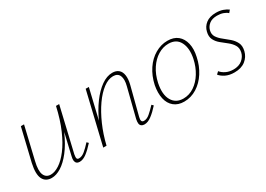

<svg xmlns="http://www.w3.org/2000/svg" viewBox="-12 -860 1813 1311"><g transform="rotate(-30 894.5 -204.0)"><path d="M137 4Q114 4 97 -5.5Q80 -15 70.5 -34Q61 -53 60.5 -82.5Q60 -112 69 -153L130 -408H155L95 -154Q78 -84 92 -51.5Q106 -19 143 -19Q174 -19 210.5 -42.5Q247 -66 284 -114.5Q321 -163 353 -236.5Q385 -310 407 -408H425Q400 -301 365.5 -223.5Q331 -146 291.5 -95.5Q252 -45 212.5 -20.5Q173 4 137 4ZM357 4Q343 4 334.5 -3Q326 -10 324 -23Q322 -36 327 -56L409 -408H432L350 -59Q346 -37 349 -28Q352 -19 365 -19Q388 -19 411.5 -38.5Q435 -58 463 -89L475 -77Q442 -40 413 -18Q384 4 357 4Z M868 4Q854 4 844.5 -3Q835 -10 833.5 -23Q832 -36 836 -56L893 -282Q906 -331 894 -360Q882 -389 845 -389Q807 -389 766.5 -358.5Q726 -328 688.5 -274.5Q651 -221 620 -150.5Q589 -80 570 0H550Q572 -88 605.5 -163.5Q639 -239 680 -294.5Q721 -350 765 -381Q809 -412 852 -412Q882 -412 900.5 -396.5Q919 -381 923.5 -351Q928 -321 918 -280L861 -59Q856 -40 859.5 -29.5Q863 -19 877 -19Q900 -19 923 -38.5Q946 -58 975 -89L987 -77Q954 -40 924.5 -18Q895 4 868 4ZM544 0 641 -408H666L569 0Z M1181 5Q1133 5 1102 -20.5Q1071 -46 1061 -91Q1051 -136 1062 -194Q1076 -259 1109.5 -309Q1143 -359 1190 -386Q1237 -413 1287 -413Q1337 -413 1367.5 -388Q1398 -363 1408.5 -318.5Q1419 -274 1406 -217Q1393 -154 1360.5 -103.5Q1328 -53 1281.5 -24Q1235 5 1181 5ZM1187 -16Q1233 -16 1272.5 -42.5Q1312 -69 1340 -114.5Q1368 -160 1380 -216Q1396 -292 1371 -342Q1346 -392 1283 -392Q1240 -392 1200.5 -368Q1161 -344 1131.5 -299.5Q1102 -255 1089 -195Q1072 -112 1099.5 -64Q1127 -16 1187 -16Z M1578 4Q1538 4 1509.5 -10Q1481 -24 1466 -43L1484 -60Q1498 -42 1523.5 -29.5Q1549 -17 1582 -17Q1625 -17 1651.5 -39Q1678 -61 1685 -92Q1692 -124 1678 -147Q1664 -170 1640 -189Q1616 -208 1592.5 -227Q1569 -246 1556.5 -271.5Q1544 -297 1553 -332Q1561 -367 1590.5 -390Q1620 -413 1670 -413Q1701 -413 1724.5 -404.5Q1748 -396 1764 -384L1748 -365Q1736 -377 1714.5 -384.5Q1693 -392 1667 -392Q1628 -392 1605.5 -374.5Q1583 -357 1576 -331Q1568 -301 1582 -279Q1596 -257 1620 -238.5Q1644 -220 1667.5 -199.5Q1691 -179 1704 -153Q1717 -127 1708 -89Q1698 -48 1665 -22Q1632 4 1578 4Z"/></g></svg>

Font: Ysabeau Infant Thin
Style: Italic
Weight: 250
Italic angle: -12°
Designer: Christian Thalmann (Catharsis Fonts)
Version: Version 2.001;gftools[0.9.30]; featfreeze: ss01,ss02,lnum